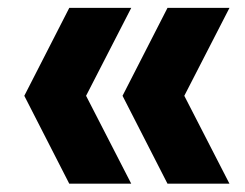

<svg xmlns="http://www.w3.org/2000/svg" viewBox="-20 -520 606 474"><path d="M151 -66.5 40 -283.5 151 -500.5H304L192.5 -283.5L304 -66.5ZM393.5 -66.5 282.5 -283.5 393.5 -500.5H546.5L435 -283.5L546.5 -66.5Z"/></svg>

Font: Encode Sans SemiCondensed
Style: Bold
Weight: 700
Width: 4
Designer: Multiple Designers
Foundry: Impallari Type
Version: Version 3.002